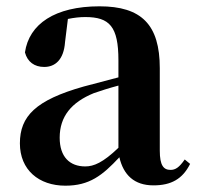

<svg xmlns="http://www.w3.org/2000/svg" viewBox="-20 -572 625 608"><path d="M466 15C522 15 558 -5 582 -53L565 -67C547 -41 535 -34 520 -34C498 -34 486 -48 486 -95V-356C486 -494 428 -552 295 -552C154 -552 72 -496 59 -406C67 -376 89 -360 120 -360C154 -360 182 -382 186 -439L195 -512C215 -516 232 -518 250 -518C327 -518 355 -488 355 -381V-327L245 -298C93 -255 43 -204 43 -118C43 -34 103 16 187 16C263 16 304 -16 358 -74C371 -18 405 15 466 15ZM355 -104C306 -57 277 -45 250 -45C201 -45 169 -75 169 -136C169 -203 206 -248 277 -277C297 -284 325 -293 355 -301Z"/></svg>

Font: Noto Serif CJK KR
Style: Bold
Weight: 700
Designer: Ryoko NISHIZUKA 西塚涼子 (kana & ideographs); Frank Grießhammer (Latin, Greek & Cyrillic); Wenlong ZHANG 张文龙 (bopomofo); San
Foundry: Adobe
Version: Version 2.001;hotconv 1.1.0;makeotfexe 2.6.0